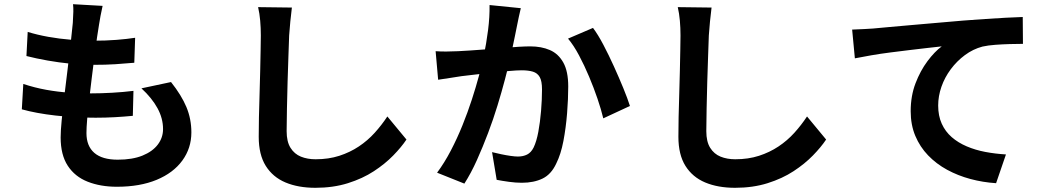

<svg xmlns="http://www.w3.org/2000/svg" viewBox="-20 -829 5010 915"><path d="M469 -801Q463 -774 459 -753Q455 -732 452 -712Q448 -691 442.5 -651.5Q437 -612 430.5 -562.5Q424 -513 417.5 -459.5Q411 -406 405 -355Q399 -304 395.5 -262Q392 -220 392 -195Q392 -133 429.5 -100.5Q467 -68 541 -68Q611 -68 659 -87.5Q707 -107 732 -140Q757 -173 757 -214Q757 -265 730.5 -313.5Q704 -362 654 -408L795 -438Q845 -375 868.5 -318.5Q892 -262 892 -198Q892 -123 849 -64Q806 -5 726.5 28Q647 61 537 61Q459 61 398 37Q337 13 303 -39Q269 -91 269 -174Q269 -205 274 -256.5Q279 -308 286.5 -370.5Q294 -433 302 -497.5Q310 -562 316.5 -620Q323 -678 327 -720Q329 -755 329.5 -773.5Q330 -792 328 -809ZM112 -677Q157 -663 210 -653.5Q263 -644 319 -639.5Q375 -635 425 -635Q484 -635 535 -639Q586 -643 624 -649L620 -530Q575 -526 530 -523Q485 -520 422 -520Q371 -520 316 -525.5Q261 -531 207 -540.5Q153 -550 106 -562ZM91 -429Q145 -411 200.5 -401Q256 -391 310.5 -387.5Q365 -384 415 -384Q461 -384 514.5 -387Q568 -390 616 -396L613 -277Q571 -273 527 -270.5Q483 -268 436 -268Q336 -268 244 -278.5Q152 -289 84 -308Z M1371 -793Q1367 -762 1363.5 -726Q1360 -690 1358 -660Q1357 -619 1354.5 -560.5Q1352 -502 1350.5 -438Q1349 -374 1347.5 -312Q1346 -250 1346 -204Q1346 -154 1364.5 -124.5Q1383 -95 1414 -82.5Q1445 -70 1484 -70Q1546 -70 1597 -86.5Q1648 -103 1690 -131Q1732 -159 1765.5 -196Q1799 -233 1826 -274L1917 -164Q1893 -128 1854 -88Q1815 -48 1761.5 -13Q1708 22 1638 44Q1568 66 1483 66Q1401 66 1340.5 40.5Q1280 15 1246.5 -38.5Q1213 -92 1213 -177Q1213 -218 1214 -270.5Q1215 -323 1217 -380Q1219 -437 1220 -491.5Q1221 -546 1222 -590Q1223 -634 1223 -660Q1223 -696 1220 -730.5Q1217 -765 1210 -795Z M2462 -790Q2457 -771 2452.5 -748.5Q2448 -726 2444 -707Q2440 -685 2434 -657.5Q2428 -630 2422.5 -602.5Q2417 -575 2411 -549Q2401 -506 2386 -449Q2371 -392 2351 -326.5Q2331 -261 2306 -195Q2281 -129 2253 -66.5Q2225 -4 2193 46L2063 -6Q2098 -53 2128.5 -111.5Q2159 -170 2184 -232Q2209 -294 2228.5 -354Q2248 -414 2262 -466Q2276 -518 2284 -555Q2298 -623 2306 -686Q2314 -749 2313 -805ZM2806 -696Q2830 -664 2855.5 -615.5Q2881 -567 2905.5 -513Q2930 -459 2950.5 -409Q2971 -359 2982 -324L2855 -265Q2845 -307 2827.5 -358.5Q2810 -410 2787.5 -463.5Q2765 -517 2739.5 -565Q2714 -613 2687 -645ZM2056 -585Q2083 -583 2109 -583.5Q2135 -584 2163 -585Q2187 -586 2222.5 -588.5Q2258 -591 2297.5 -594Q2337 -597 2377 -600.5Q2417 -604 2451 -606Q2485 -608 2507 -608Q2560 -608 2600.5 -590.5Q2641 -573 2664.5 -531Q2688 -489 2688 -417Q2688 -358 2682.5 -289Q2677 -220 2665 -157Q2653 -94 2631 -50Q2607 2 2565.5 22Q2524 42 2467 42Q2438 42 2405.5 37.5Q2373 33 2347 28L2325 -104Q2345 -99 2368.5 -94Q2392 -89 2413.5 -86Q2435 -83 2448 -83Q2473 -83 2492 -92.5Q2511 -102 2523 -126Q2537 -155 2545.5 -201Q2554 -247 2558.5 -300.5Q2563 -354 2563 -403Q2563 -443 2552 -462Q2541 -481 2519.5 -487.5Q2498 -494 2466 -494Q2444 -494 2404.5 -490.5Q2365 -487 2321 -482.5Q2277 -478 2238.5 -473Q2200 -468 2179 -466Q2158 -462 2124.5 -457.5Q2091 -453 2068 -449Z M3371 -793Q3367 -762 3363.5 -726Q3360 -690 3358 -660Q3357 -619 3354.5 -560.5Q3352 -502 3350.5 -438Q3349 -374 3347.5 -312Q3346 -250 3346 -204Q3346 -154 3364.5 -124.5Q3383 -95 3414 -82.5Q3445 -70 3484 -70Q3546 -70 3597 -86.5Q3648 -103 3690 -131Q3732 -159 3765.5 -196Q3799 -233 3826 -274L3917 -164Q3893 -128 3854 -88Q3815 -48 3761.5 -13Q3708 22 3638 44Q3568 66 3483 66Q3401 66 3340.5 40.5Q3280 15 3246.5 -38.5Q3213 -92 3213 -177Q3213 -218 3214 -270.5Q3215 -323 3217 -380Q3219 -437 3220 -491.5Q3221 -546 3222 -590Q3223 -634 3223 -660Q3223 -696 3220 -730.5Q3217 -765 3210 -795Z M4041 -688Q4071 -689 4098 -690.5Q4125 -692 4140 -693Q4171 -696 4216 -700Q4261 -704 4317.5 -709Q4374 -714 4438 -719.5Q4502 -725 4571 -731Q4623 -735 4675 -738.5Q4727 -742 4773.5 -744.5Q4820 -747 4854 -748L4855 -620Q4828 -620 4793 -619Q4758 -618 4723.5 -615.5Q4689 -613 4662 -607Q4617 -595 4578.5 -566.5Q4540 -538 4511 -499Q4482 -460 4466.5 -415.5Q4451 -371 4451 -326Q4451 -277 4468 -239.5Q4485 -202 4515.5 -175.5Q4546 -149 4587 -131.5Q4628 -114 4675.5 -105Q4723 -96 4774 -93L4727 44Q4664 40 4604.5 24Q4545 8 4493.5 -20Q4442 -48 4403 -88.5Q4364 -129 4342 -181.5Q4320 -234 4320 -299Q4320 -372 4343 -432Q4366 -492 4400 -537.5Q4434 -583 4468 -608Q4440 -605 4400.5 -600.5Q4361 -596 4315.5 -590.5Q4270 -585 4223 -579Q4176 -573 4132.5 -565.5Q4089 -558 4054 -551Z"/></svg>

Font: Noto Sans KR
Style: Bold
Weight: 700
Designer: Ryoko NISHIZUKA  (kana, bopomofo & ideographs); Paul D. Hunt (Latin, Greek & Cyrillic); Sandoll Communications , Soo-you
Foundry: Adobe
Version: Version 2.004-H2;hotconv 1.0.118;makeotfexe 2.5.65603